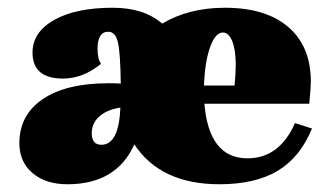

<svg xmlns="http://www.w3.org/2000/svg" viewBox="-20 -464 856 496"><path d="M154 12Q98 12 64 -17Q30 -46 30 -94Q30 -167 90.5 -208Q151 -249 261 -249Q281 -249 292 -248Q291 -328 284.5 -355Q278 -382 260 -382Q232 -382 232 -338Q232 -312 241 -299Q194 -261 143 -261Q64 -261 64 -328Q64 -381 120 -412.5Q176 -444 271 -444Q352 -444 399 -403Q468 -444 561 -444Q667 -444 725 -394Q783 -344 783 -253Q783 -238 779 -196H508Q520 -55 619 -55Q702 -55 742 -146L786 -132Q755 -57 697 -22.5Q639 12 547 12Q395 12 327 -91Q281 12 154 12ZM556 -380Q536 -380 522.5 -341.5Q509 -303 507 -243H586Q589 -276 589 -297Q589 -335 580 -357.5Q571 -380 556 -380ZM217 -120Q217 -90 242 -90Q287 -90 291 -186Q257 -181 237 -163.5Q217 -146 217 -120Z"/></svg>

Font: Arapey Black
Style: Regular
Weight: 900
Designer: Eduardo Rodriguez Tunni
Foundry: Eduardo Rodriguez Tunni
Version: Version 4.000